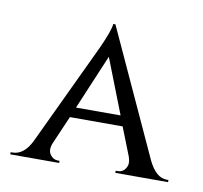

<svg xmlns="http://www.w3.org/2000/svg" viewBox="-50 -767 467 441"><g transform="rotate(10 184.0 -546.0)"><path d="M364 -383H368V-378H245V-383H250Q265 -383 271 -400Q273 -408 269 -420L243 -486H120L91 -419Q85 -403 92 -393Q99 -383 110 -383H114V-378H0V-383H4Q31 -383 48 -418L160 -655Q180 -699 181 -714H186L321 -420Q339 -383 364 -383ZM130 -510H234L184 -638Z"/></g></svg>

Font: Cinzel
Style: Regular
Weight: 400
Designer: Natanael Gama
Version: Version 1.001;PS 001.001;hotconv 1.0.56;makeotf.lib2.0.21325